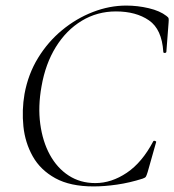

<svg xmlns="http://www.w3.org/2000/svg" viewBox="-20 -656 626 689"><path d="M316 13Q232 13 178.5 -16.5Q125 -46 97.5 -95Q70 -144 64 -202.5Q58 -261 68 -319Q81 -390 116.5 -448Q152 -506 203 -548Q254 -590 313.5 -613Q373 -636 433 -636Q474 -636 514 -626.5Q554 -617 577 -599Q584 -594 585 -590Q586 -586 585 -575L577 -470Q576 -466 571 -466Q566 -466 566 -470Q561 -551 514.5 -583Q468 -615 396 -615Q329 -615 273.5 -581.5Q218 -548 180.5 -487.5Q143 -427 129 -346Q116 -274 124.5 -211Q133 -148 159 -100.5Q185 -53 226.5 -26Q268 1 322 1Q380 1 435 -36Q490 -73 530 -149Q532 -152 537 -150Q542 -148 540 -145L510 -39Q506 -26 503.5 -22Q501 -18 492 -15Q445 0 399.5 6.5Q354 13 316 13Z"/></svg>

Font: Cormorant Garamond Light Light
Style: Italic
Weight: 300
Italic angle: -10°
Version: Version 4.001